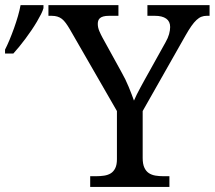

<svg xmlns="http://www.w3.org/2000/svg" viewBox="-73 -734 843 754"><path d="M281.2 0V-42H304.2Q320.8 -42 335.7 -44.2Q350.6 -46.4 361.8 -53.2Q373 -60.1 379.6 -73.5Q386.2 -86.9 386.2 -108.9V-297.9L201.2 -619.1Q192.9 -633.3 185.5 -643.3Q178.2 -653.3 170.2 -659.7Q162.1 -666 152.3 -668.9Q142.6 -671.9 129.9 -671.9H117.2V-713.9H392.1V-671.9H355Q341.3 -671.9 332.8 -669.4Q324.2 -667 319.3 -662.6Q314.5 -658.2 312.7 -652.3Q311 -646.5 311 -640.1Q311 -626 317.1 -611.8Q323.2 -597.7 329.1 -586.9L402.8 -453.1Q420.4 -422.4 432.6 -392.3Q444.8 -362.3 453.1 -338.9Q457.5 -349.6 464.1 -362.8Q470.7 -376 478.8 -390.9Q486.8 -405.8 495.6 -421.6Q504.4 -437.5 513.2 -453.1L577.1 -567.9Q586.9 -585 591.1 -600.3Q595.2 -615.7 595.2 -627.9Q595.2 -649.9 579.6 -660.9Q564 -671.9 535.2 -671.9H505.9V-713.9H750V-671.9H738.3Q727.5 -671.9 718 -668.2Q708.5 -664.6 698.7 -655.5Q689 -646.5 678.5 -631.6Q668 -616.7 655.3 -594.2L487.3 -297.9V-113.8Q487.3 -90.3 493.7 -76.2Q500 -62 511.2 -54.4Q522.5 -46.9 537.4 -44.4Q552.2 -42 568.8 -42H592.3V0ZM-53.2 -539.1Q-44.9 -555.2 -35.6 -577.4Q-26.4 -599.6 -17.8 -623.5Q-9.3 -647.5 -2.4 -671.1Q4.4 -694.8 7.8 -713.9H97.7V-702.1Q95.2 -692.4 88.4 -678.7Q81.5 -665 72 -648.9Q62.5 -632.8 50.8 -615.5Q39.1 -598.1 26.6 -581.5Q14.2 -564.9 2 -550Q-10.3 -535.2 -20.5 -523.9H-53.2Z"/></svg>

Font: Droid Serif
Style: Regular
Weight: 400
Designer: Monotype Design team
Foundry: Monotype Imaging Inc.
Version: Version 1.03